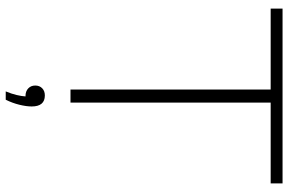

<svg xmlns="http://www.w3.org/2000/svg" viewBox="-188 -592 1006 670"><g transform="rotate(90 315.0 -257.0)"><path d="M292.5 0V-698.5H10V-740H620V-698.5H338V0ZM299 226Q307.5 205 311.5 188.2Q315.5 171.5 316.5 157H315Q298.5 157 288.5 147.5Q278.5 138 278.5 123Q278.5 108 288 98.8Q297.5 89.5 313 89.5Q351.5 89.5 351.5 135.5Q351.5 154 345.5 178.5Q339.5 203 328 226Z"/></g></svg>

Font: Encode Sans Expanded ExtraLight
Style: Regular
Weight: 200
Width: 7
Designer: Multiple Designers
Foundry: Impallari Type
Version: Version 3.000; ttfautohint (v1.8.3) -l 8 -r 50 -G 200 -x 14 